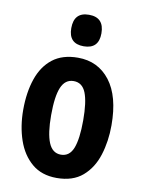

<svg xmlns="http://www.w3.org/2000/svg" viewBox="-86 -822 661 891"><g transform="rotate(10 244.0 -376.0)"><path d="M452.1 -274.9Q452.1 -199.2 431.6 -134.3Q411.1 -69.3 365.2 -29.8Q319.3 9.8 243.2 9.8Q172.4 9.8 126.5 -29.1Q80.6 -67.9 58.3 -132.8Q36.1 -197.8 36.1 -274.9Q36.1 -357.4 57.9 -421.1Q79.6 -484.9 125.7 -521Q171.9 -557.1 245.1 -557.1Q339.8 -557.1 396 -484.4Q452.1 -411.6 452.1 -274.9ZM168 -272.9Q168 -187.5 186 -143.8Q204.1 -100.1 244.1 -100.1Q284.7 -100.1 301.8 -143.8Q318.8 -187.5 318.8 -274.9Q318.8 -361.3 301.8 -404.1Q284.7 -446.8 244.1 -446.8Q204.1 -446.8 186 -404.3Q168 -361.8 168 -272.9ZM260.7 -762.2Q332 -762.2 332 -687Q332 -613.8 260.7 -613.8Q189.9 -613.8 189.9 -687Q189.9 -762.2 260.7 -762.2Z"/></g></svg>

Font: Open Sans Condensed
Style: Bold
Weight: 700
Width: 3
Designer: Monotype Design Team
Foundry: Monotype Imaging Inc.
Version: Version 3.003; ttfautohint (v1.8.4)